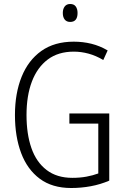

<svg xmlns="http://www.w3.org/2000/svg" viewBox="-20 -933 630 963"><path d="M328 -364H528V-27Q484 -8 435.5 1Q387 10 337 10Q242 10 179.5 -36.5Q117 -83 86 -165.5Q55 -248 55 -356Q55 -465 88.5 -548Q122 -631 187.5 -677.5Q253 -724 350 -724Q396 -724 438.5 -713.5Q481 -703 520 -680L498 -632Q461 -654 424 -664Q387 -674 350 -674Q272 -674 219.5 -634.5Q167 -595 140 -524Q113 -453 113 -356Q113 -261 137.5 -190.5Q162 -120 213.5 -80.5Q265 -41 343 -41Q381 -41 413.5 -47Q446 -53 473 -63V-313H328ZM332 -913Q351 -913 360 -900.5Q369 -888 369 -868Q369 -823 332 -823Q314 -823 304.5 -835Q295 -847 295 -868Q295 -888 304.5 -900.5Q314 -913 332 -913Z"/></svg>

Font: Noto Sans Sinhala UI Condensed Light
Style: Regular
Weight: 300
Width: 3
Designer: Jelle Bosma - Monotype Design Team
Foundry: Monotype Imaging Inc.
Version: Version 2.006; ttfautohint (v1.8.4.7-5d5b)